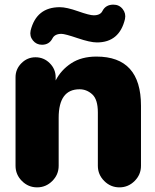

<svg xmlns="http://www.w3.org/2000/svg" viewBox="-20 -800 668 828"><path d="M161 -607Q137 -607 122 -625.5Q107 -644 112 -668Q137 -769 238 -769Q267 -769 316.5 -751.5Q366 -734 384 -734Q413 -734 422 -753Q436 -780 469 -780Q494 -780 509 -761Q524 -742 519 -718Q495 -617 398 -617Q369 -617 314.5 -635.5Q260 -654 245 -654Q216 -654 206 -634Q192 -607 161 -607ZM47 -85V-467Q47 -502 72.5 -527.5Q98 -553 133 -553Q169 -553 194.5 -527.5Q220 -502 220 -467V-453Q243 -498 287 -527Q331 -556 396 -556Q588 -556 588 -344V-85Q588 -47 560.5 -19.5Q533 8 495 8Q457 8 429.5 -19.5Q402 -47 402 -85V-315Q402 -371 378 -393Q354 -415 323 -415Q233 -415 233 -292V-85Q233 -47 205.5 -19.5Q178 8 140 8Q102 8 74.5 -19.5Q47 -47 47 -85Z"/></svg>

Font: Jellee Roman
Style: Regular
Weight: 400
Designer: Alfredo Marco Pradil
Foundry: Alfredo Marco Pradil
Version: Version 1.016;PS 001.016;hotconv 1.0.88;makeotf.lib2.5.64775